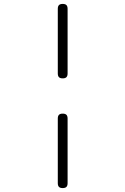

<svg xmlns="http://www.w3.org/2000/svg" viewBox="-20 -850 640 980"><path d="M325 -475Q325 -462 319 -456Q313 -450 300 -450Q287 -450 281 -456Q275 -462 275 -475V-805Q275 -818 281 -824Q287 -830 300 -830Q313 -830 319 -824Q325 -818 325 -805ZM325 85Q325 98 319 104Q313 110 300 110Q287 110 281 104Q275 98 275 85V-245Q275 -258 281 -264Q287 -270 300 -270Q313 -270 319 -264Q325 -258 325 -245Z"/></svg>

Font: Maple Mono NL Thin
Style: Regular
Weight: 250
Monospace: yes
Designer: subframe7536
Version: Version 7.000